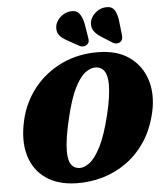

<svg xmlns="http://www.w3.org/2000/svg" viewBox="-63 -1019 925 1087"><g transform="rotate(-5 399.5 -475.0)"><path d="M515 -714.5Q621 -713.5 689.8 -664.8Q758.5 -616 785 -534Q811.5 -452 789.5 -351Q768.5 -257.5 723.5 -188.2Q678.5 -119 616 -73.5Q553.5 -28 479.8 -6.2Q406 15.5 328.5 14Q223 12 154.5 -35.8Q86 -83.5 61.5 -168.2Q37 -253 62.5 -365.5Q85.5 -467.5 148.5 -546.8Q211.5 -626 305.5 -671Q399.5 -716 515 -714.5ZM352 -70.5Q379.5 -69.5 411 -93.8Q442.5 -118 474 -180.2Q505.5 -242.5 533 -355.5Q546.5 -411 552.5 -453.5Q558.5 -496 558.5 -527.5Q558 -579.5 541.8 -603.2Q525.5 -627 498 -629.5Q466.5 -632.5 434.2 -608.8Q402 -585 372.2 -525.2Q342.5 -465.5 318 -361.5Q302.5 -298.5 295.5 -251.8Q288.5 -205 288.5 -172Q288.5 -117.5 305.5 -94.5Q322.5 -71.5 352 -70.5ZM647.5 -881 656.5 -801Q658 -788.5 655.8 -778.5Q653.5 -768.5 643.5 -761Q633.5 -754 621.5 -754.5Q609.5 -755 600.5 -761L537 -801.5Q507.5 -820.5 496 -840.5Q484.5 -860.5 488 -888.5Q493.5 -915.5 518 -938.2Q542.5 -961 575.5 -964Q612.5 -967 627.8 -943.5Q643 -920 647.5 -881ZM452 -881 465 -802Q467 -790.5 466 -780.5Q465 -770.5 454.5 -762.5Q445.5 -755 433.2 -754.5Q421 -754 411.5 -759.5L345 -796.5Q313.5 -813.5 300.2 -832Q287 -850.5 290 -878.5Q293 -905.5 316.2 -929Q339.5 -952.5 372.5 -958Q410 -963 427.2 -941.2Q444.5 -919.5 452 -881Z"/></g></svg>

Font: Fraunces 9pt Soft Black
Style: Italic
Weight: 900
Italic angle: -16°
Version: Version 1.000;[b76b70a41]